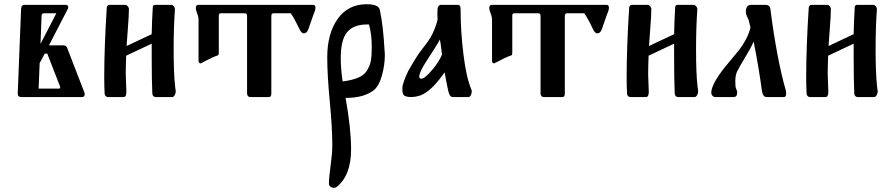

<svg xmlns="http://www.w3.org/2000/svg" viewBox="-20 -460 4236 910"><path d="M381 -19Q383 -13 380 -6.5Q377 0 368 0H81Q64 0 64 -16L80 -419Q81 -437 98 -437H292Q300 -437 302.5 -430.5Q305 -424 301 -417L212 -245H281Q293 -245 298 -234ZM265 -49 204 -206H192L168 -161L163 -40H260Q263 -40 264.5 -43Q266 -46 265 -49ZM247 -397H189Q177 -397 177 -385L172 -252Z M576 -107Q576 -90 577.5 -65Q579 -40 579 -26Q579 0 566 0H491Q485 0 480.5 -5Q476 -10 476 -16Q474 -47 474 -93Q474 -235 486 -423Q486 -428 489.5 -432.5Q493 -437 498 -437H574Q580 -437 585.5 -430.5Q591 -424 591 -416Q591 -387 586 -325Q581 -263 580 -242L699 -298Q700 -357 704 -424Q704 -437 716 -437H792Q798 -437 803.5 -430.5Q809 -424 809 -416Q809 -415 809 -414Q803 -332 803 -226Q803 -112 810 -50Q810 -47 811.5 -39Q813 -31 813 -26Q813 -18 808 -9Q803 0 796 0H717Q711 0 706.5 -5Q702 -10 702 -16Q699 -81 699 -187Q699 -220 699 -253L578 -196Q576 -141 576 -107Z M911 -407Q908 -414 908 -422Q908 -437 920 -437H1464Q1475 -437 1475 -423Q1475 -415 1472 -407Q1467 -396 1442 -323Q1435 -302 1420 -302Q1408 -302 1398 -325Q1372 -379 1358 -397H1276Q1266 -397 1266 -384V-16Q1266 0 1254 0H1165Q1159 0 1155 -5Q1151 -10 1151 -16V-384Q1151 -397 1141 -397H1026Q1017 -397 1017 -387V-210Q1017 -198 1011 -197Q990 -191 932 -160Q928 -158 924.5 -162Q921 -166 921 -171V-368Q921 -381 911 -407Z M1618 4Q1644 150 1644 248Q1644 371 1576 426Q1570 430 1563 430Q1553 430 1546 424.5Q1539 419 1539 410Q1539 382 1547 324.5Q1555 267 1555 230Q1555 148 1543 21Q1531 -106 1531 -188Q1531 -301 1580.5 -370.5Q1630 -440 1718 -440Q1774 -440 1780 -414Q1796 -342 1803 -217Q1804 -209 1804 -200Q1804 -151 1790 -101.5Q1776 -52 1752 -33Q1706 4 1618 4ZM1604 -74Q1651 -80 1680 -93Q1709 -106 1722 -130Q1735 -154 1738.5 -176Q1742 -198 1742 -236Q1742 -298 1729 -344Q1724 -344 1719 -344Q1656 -344 1625.5 -308Q1595 -272 1595 -184Q1595 -135 1604 -74Z M2150 -437Q2163 -437 2163 -419Q2163 -308 2177 -199Q2190 -93 2214 -36Q2216 -32 2216 -26Q2216 -17 2211.5 -8.5Q2207 0 2200 0H2126Q2114 0 2108 -17Q2103 -31 2087 -117Q2033 -39 1986 -14Q1976 -8 1959.5 -4Q1943 0 1928 0Q1908 0 1896 -7Q1887 -13 1887 -37Q1887 -49 1889 -58Q1896 -81 1904 -99.5Q1912 -118 1916 -126Q1920 -134 1933.5 -155.5Q1947 -177 1952 -186Q1963 -205 1986 -234Q2009 -263 2021 -283Q2043 -322 2054 -367Q2053 -382 2053 -395Q2053 -408 2054 -419Q2054 -425 2058.5 -431Q2063 -437 2069 -437ZM1967 -97Q1967 -87 1977 -87Q1994 -87 2032 -133Q2060 -167 2075 -201Q2068 -260 2065 -273Q2054 -251 2001 -170Q1967 -118 1967 -97Z M2302 -407Q2299 -414 2299 -422Q2299 -437 2311 -437H2855Q2866 -437 2866 -423Q2866 -415 2863 -407Q2858 -396 2833 -323Q2826 -302 2811 -302Q2799 -302 2789 -325Q2763 -379 2749 -397H2667Q2657 -397 2657 -384V-16Q2657 0 2645 0H2556Q2550 0 2546 -5Q2542 -10 2542 -16V-384Q2542 -397 2532 -397H2417Q2408 -397 2408 -387V-210Q2408 -198 2402 -197Q2381 -191 2323 -160Q2319 -158 2315.5 -162Q2312 -166 2312 -171V-368Q2312 -381 2302 -407Z M3052 -107Q3052 -90 3053.5 -65Q3055 -40 3055 -26Q3055 0 3042 0H2967Q2961 0 2956.5 -5Q2952 -10 2952 -16Q2950 -47 2950 -93Q2950 -235 2962 -423Q2962 -428 2965.5 -432.5Q2969 -437 2974 -437H3050Q3056 -437 3061.5 -430.5Q3067 -424 3067 -416Q3067 -387 3062 -325Q3057 -263 3056 -242L3175 -298Q3176 -357 3180 -424Q3180 -437 3192 -437H3268Q3274 -437 3279.5 -430.5Q3285 -424 3285 -416Q3285 -415 3285 -414Q3279 -332 3279 -226Q3279 -112 3286 -50Q3286 -47 3287.5 -39Q3289 -31 3289 -26Q3289 -18 3284 -9Q3279 0 3272 0H3193Q3187 0 3182.5 -5Q3178 -10 3178 -16Q3175 -81 3175 -187Q3175 -220 3175 -253L3054 -196Q3052 -141 3052 -107Z M3611 -437Q3618 -437 3624 -432Q3630 -427 3631 -420Q3661 -183 3705 -29Q3706 -24 3706 -18Q3706 0 3696 0H3613Q3596 0 3591 -30Q3578 -131 3552 -263Q3539 -233 3511 -187Q3483 -141 3473 -120Q3465 -102 3465 -75Q3465 -67 3466 -51Q3466 -46 3470 -37Q3474 -28 3474 -22Q3474 0 3457 0H3370Q3362 0 3356.5 -6.5Q3351 -13 3351 -21Q3352 -61 3415 -141Q3426 -155 3449.5 -182.5Q3473 -210 3486.5 -227.5Q3500 -245 3515 -273Q3530 -301 3537 -330L3528 -366Q3527 -369 3521 -381Q3515 -393 3515 -402Q3515 -437 3539 -437Z M3903 -107Q3903 -90 3904.5 -65Q3906 -40 3906 -26Q3906 0 3893 0H3818Q3812 0 3807.5 -5Q3803 -10 3803 -16Q3801 -47 3801 -93Q3801 -235 3813 -423Q3813 -428 3816.5 -432.5Q3820 -437 3825 -437H3901Q3907 -437 3912.5 -430.5Q3918 -424 3918 -416Q3918 -387 3913 -325Q3908 -263 3907 -242L4026 -298Q4027 -357 4031 -424Q4031 -437 4043 -437H4119Q4125 -437 4130.5 -430.5Q4136 -424 4136 -416Q4136 -415 4136 -414Q4130 -332 4130 -226Q4130 -112 4137 -50Q4137 -47 4138.5 -39Q4140 -31 4140 -26Q4140 -18 4135 -9Q4130 0 4123 0H4044Q4038 0 4033.5 -5Q4029 -10 4029 -16Q4026 -81 4026 -187Q4026 -220 4026 -253L3905 -196Q3903 -141 3903 -107Z"/></svg>

Font: Triodion Unicode
Style: Normal
Weight: 400
Version: Version 1.1